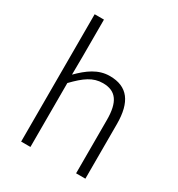

<svg xmlns="http://www.w3.org/2000/svg" viewBox="-187 -916 962 1038"><g transform="rotate(30 294.5 -397.5)"><path d="M100 0H158V-399C220 -463 264 -495 326 -495C408 -495 443 -444 443 -333V0H501V-341C501 -478 450 -547 339 -547C266 -547 211 -505 157 -451L158 -567V-795H100Z"/></g></svg>

Font: Noto Sans JP Light
Style: Regular
Weight: 300
Designer: Ryoko NISHIZUKA (kana & ideographs); Paul D. Hunt (Latin, Greek & Cyrillic); Wenlong ZHANG (bopomofo); Sandoll Communica
Foundry: Adobe Systems Incorporated
Version: Version 1.004;PS 1.004;hotconv 1.0.82;makeotf.lib2.5.63406